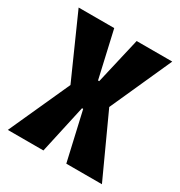

<svg xmlns="http://www.w3.org/2000/svg" viewBox="-132 -622 674 717"><g transform="rotate(30 205.0 -264.0)"><path d="M120.8 -262.2 2.5 -528H156L201.5 -328.3H206.5L252.7 -528H406.2L287.2 -263.5L407.8 0H254.2L206.5 -208.7H201.5L155.5 0H2Z"/></g></svg>

Font: Bricolage Grotesque 96pt Condensed ExBd
Style: Regular
Weight: 800
Width: 3
Designer: Mathieu Triay
Foundry: Atelier Triay
Version: Version 1.001;Glyphs 3.2 (3207)